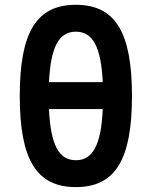

<svg xmlns="http://www.w3.org/2000/svg" viewBox="-20 -762 626 792"><path d="M293 9.8C455.1 9.8 524.4 -102.5 524.4 -366.2C524.4 -629.9 455.1 -742.2 293 -742.2C130.9 -742.2 61.5 -629.9 61.5 -366.2C61.5 -102.5 130.9 9.8 293 9.8ZM293 -101.1C223.1 -101.1 188.5 -164.6 182.1 -312H403.8C397.5 -164.6 362.8 -101.1 293 -101.1ZM182.1 -423.3C189 -568.4 223.1 -631.3 293 -631.3C362.8 -631.3 397 -568.4 403.8 -423.3Z"/></svg>

Font: Cascadia Code PL SemiBold
Style: Regular
Weight: 600
Monospace: yes
Designer: Aaron Bell
Foundry: Saja Typeworks
Version: Version 2404.023